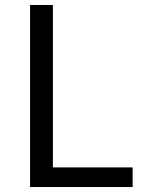

<svg xmlns="http://www.w3.org/2000/svg" viewBox="-20 -753 583 773"><path d="M101 0H514V-79H193V-733H101Z"/></svg>

Font: Noto Sans CJK HK
Style: Regular
Weight: 400
Designer: Ryoko NISHIZUKA 西塚涼子 (kana, bopomofo & ideographs); Paul D. Hunt (Latin, Greek & Cyrillic); Sandoll Communications 산돌커뮤니
Foundry: Adobe
Version: Version 2.004;hotconv 1.0.118;makeotfexe 2.5.65603